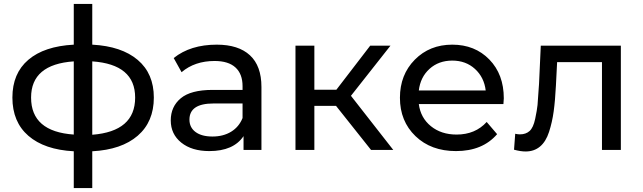

<svg xmlns="http://www.w3.org/2000/svg" viewBox="-20 -762 3269 976"><path d="M762 -266Q762 -143 680 -72Q598 -1 449 7V194H355V7Q206 -1 124.5 -71.5Q43 -142 43 -266Q43 -389 124 -458Q205 -527 355 -535V-742H449V-535Q598 -527 680 -457.5Q762 -388 762 -266ZM138 -266Q138 -93 355 -78V-450Q138 -435 138 -266ZM449 -77Q667 -94 667 -266Q667 -435 449 -450Z M1082 -535Q1192 -535 1250.5 -481Q1309 -427 1309 -320V0H1218V-70Q1167 6 1044 6Q955 6 901.5 -37Q848 -80 848 -150Q848 -220 899 -262.5Q950 -305 1061 -305H1213V-324Q1213 -386 1177 -419Q1141 -452 1071 -452Q970 -452 903 -395L863 -467Q948 -535 1082 -535ZM1213 -162V-236H1065Q943 -236 943 -154Q943 -114 974 -91Q1005 -68 1060 -68Q1115 -68 1155 -92.5Q1195 -117 1213 -162Z M1866 0 1688 -224H1578V0H1482V-530H1578V-306H1690L1862 -530H1965L1764 -275L1979 0Z M2541 -262Q2541 -251 2539 -233H2109Q2118 -163 2170.5 -120.5Q2223 -78 2301 -78Q2396 -78 2454 -142L2507 -80Q2433 6 2298 6Q2171 6 2092 -70Q2013 -146 2013 -265Q2013 -382 2088.5 -458.5Q2164 -535 2279 -535Q2394 -535 2467.5 -459.5Q2541 -384 2541 -262ZM2109 -302H2449Q2441 -369 2394.5 -411.5Q2348 -454 2279 -454Q2210 -454 2163.5 -412Q2117 -370 2109 -302Z M2729 -530H3136V0H3040V-446H2812L2806 -328Q2802 -250 2794.5 -195.5Q2787 -141 2771 -91.5Q2755 -42 2725 -17Q2695 8 2652 8Q2626 8 2593 -1L2599 -82Q2612 -79 2623 -79Q2653 -79 2672 -96Q2691 -113 2700.5 -158Q2710 -203 2712.5 -228.5Q2715 -254 2719 -321Q2720 -330 2720 -334Z"/></svg>

Font: Montserrat
Style: Regular
Weight: 500
Designer: Julieta Ulanovsky
Foundry: Julieta Ulanovsky
Version: Version 7.200;PS 007.200;hotconv 1.0.88;makeotf.lib2.5.64775